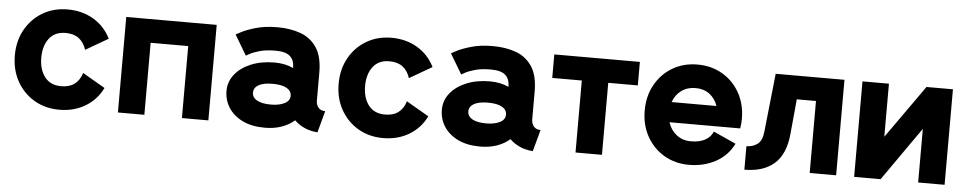

<svg xmlns="http://www.w3.org/2000/svg" viewBox="-35 -764 5119 1017"><g transform="rotate(5 2524.0 -255.0)"><path d="M174.8 -253.9Q174.8 -191.4 204.8 -151.9Q234.9 -112.3 293 -112.3Q336.9 -112.3 364 -133.1Q391.1 -153.8 402.8 -192.4L522.5 -123Q491.2 -59.1 431.2 -23.2Q371.1 12.7 293 12.7Q218.8 12.7 160.2 -21.7Q101.6 -56.2 67.9 -116.5Q34.2 -176.8 34.2 -253.9Q34.2 -331.1 67.9 -391.4Q101.6 -451.7 159.9 -486.1Q218.3 -520.5 292.5 -520.5Q370.1 -520.5 430.4 -484.6Q490.7 -448.7 522 -384.8L402.3 -315.4Q390.1 -354 363 -374.8Q335.9 -395.5 292.5 -395.5Q234.4 -395.5 204.6 -356Q174.8 -316.4 174.8 -253.9Z M604.5 -507.8H1085.4V0H944.8V-382.8H745.1V0H604.5Z M1386.2 12.7Q1316.4 12.7 1267.6 -11.2Q1218.8 -35.2 1193.1 -75.4Q1167.5 -115.7 1167.5 -164.6Q1167.5 -213.4 1198.5 -252.2Q1229.5 -291 1283.9 -313.5Q1338.4 -335.9 1408.2 -335.9Q1464.8 -335.9 1508.3 -315.4V-317.9Q1508.3 -357.4 1484.9 -378.2Q1461.4 -398.9 1407.7 -398.9Q1357.4 -398.9 1323 -388.9Q1288.6 -378.9 1271 -368.9Q1253.4 -358.9 1253.4 -358.9L1189.5 -465.8Q1189.5 -465.8 1216.3 -480.2Q1243.2 -494.6 1292.2 -509Q1341.3 -523.4 1408.2 -523.4Q1475.6 -523.4 1530 -503.9Q1584.5 -484.4 1616.7 -436.3Q1648.9 -388.2 1648.9 -302.7V-154.8Q1648.9 -132.8 1661.1 -117.7Q1673.3 -102.5 1697.8 -102.5L1666.5 12.7Q1624.5 9.3 1593.8 -5.6Q1563 -20.5 1543.5 -40.5Q1516.1 -16.1 1476.3 -1.7Q1436.5 12.7 1386.2 12.7ZM1508.3 -167.5Q1508.3 -193.8 1482.4 -208.3Q1456.5 -222.7 1408.2 -222.7Q1359.9 -222.7 1334 -208.3Q1308.1 -193.8 1308.1 -167.5Q1308.1 -141.1 1334 -126.7Q1359.9 -112.3 1408.2 -112.3Q1452.1 -112.3 1480.2 -126.7Q1508.3 -141.1 1508.3 -167.5Z M1896.5 -253.9Q1896.5 -191.4 1926.5 -151.9Q1956.5 -112.3 2014.6 -112.3Q2058.6 -112.3 2085.7 -133.1Q2112.8 -153.8 2124.5 -192.4L2244.1 -123Q2212.9 -59.1 2152.8 -23.2Q2092.8 12.7 2014.6 12.7Q1940.4 12.7 1881.8 -21.7Q1823.2 -56.2 1789.6 -116.5Q1755.9 -176.8 1755.9 -253.9Q1755.9 -331.1 1789.6 -391.4Q1823.2 -451.7 1881.6 -486.1Q1939.9 -520.5 2014.2 -520.5Q2091.8 -520.5 2152.1 -484.6Q2212.4 -448.7 2243.7 -384.8L2124 -315.4Q2111.8 -354 2084.7 -374.8Q2057.6 -395.5 2014.2 -395.5Q1956.1 -395.5 1926.3 -356Q1896.5 -316.4 1896.5 -253.9Z M2531.2 12.7Q2461.4 12.7 2412.6 -11.2Q2363.8 -35.2 2338.1 -75.4Q2312.5 -115.7 2312.5 -164.6Q2312.5 -213.4 2343.5 -252.2Q2374.5 -291 2429 -313.5Q2483.4 -335.9 2553.2 -335.9Q2609.9 -335.9 2653.3 -315.4V-317.9Q2653.3 -357.4 2629.9 -378.2Q2606.4 -398.9 2552.7 -398.9Q2502.4 -398.9 2468 -388.9Q2433.6 -378.9 2416 -368.9Q2398.4 -358.9 2398.4 -358.9L2334.5 -465.8Q2334.5 -465.8 2361.3 -480.2Q2388.2 -494.6 2437.3 -509Q2486.3 -523.4 2553.2 -523.4Q2620.6 -523.4 2675 -503.9Q2729.5 -484.4 2761.7 -436.3Q2793.9 -388.2 2793.9 -302.7V-154.8Q2793.9 -132.8 2806.2 -117.7Q2818.4 -102.5 2842.8 -102.5L2811.5 12.7Q2769.5 9.3 2738.8 -5.6Q2708 -20.5 2688.5 -40.5Q2661.1 -16.1 2621.3 -1.7Q2581.5 12.7 2531.2 12.7ZM2653.3 -167.5Q2653.3 -193.8 2627.4 -208.3Q2601.6 -222.7 2553.2 -222.7Q2504.9 -222.7 2479 -208.3Q2453.1 -193.8 2453.1 -167.5Q2453.1 -141.1 2479 -126.7Q2504.9 -112.3 2553.2 -112.3Q2597.2 -112.3 2625.2 -126.7Q2653.3 -141.1 2653.3 -167.5Z M3178.2 0H3037.6V-382.8H2880.4V-507.8H3335.4V-382.8H3178.2Z M3757.8 -174.3 3877.9 -120.1Q3845.7 -55.2 3782.7 -21.2Q3719.7 12.7 3641.6 12.7Q3567.4 12.7 3509 -21.7Q3450.7 -56.2 3417 -116.5Q3383.3 -176.8 3383.3 -253.9Q3383.3 -331.1 3417 -391.4Q3450.7 -451.7 3509 -486.1Q3567.4 -520.5 3641.6 -520.5Q3715.8 -520.5 3774.4 -486.1Q3833 -451.7 3866.5 -391.4Q3899.9 -331.1 3899.9 -253.9Q3899.9 -240.7 3898.7 -228Q3897.5 -215.3 3895.5 -203.1H3519.5Q3532.2 -162.6 3564.2 -137.5Q3596.2 -112.3 3641.6 -112.3Q3687.5 -112.3 3717.3 -129.2Q3747.1 -146 3757.8 -174.3ZM3641.6 -395.5Q3598.1 -395.5 3566.7 -372.6Q3535.2 -349.6 3521.5 -310.5H3759.8Q3746.6 -349.6 3716.1 -372.6Q3685.5 -395.5 3641.6 -395.5Z M4423.3 -507.8V0H4282.7V-382.8H4180.7L4163.1 -196.8Q4153.3 -89.8 4095.7 -38.6Q4038.1 12.7 3936.5 12.7V-112.3Q3969.7 -112.3 3994.6 -130.4Q4019.5 -148.4 4024.4 -196.8L4057.6 -507.8Z M4859.4 -507.8H5000V0H4859.4V-285.2L4659.7 0H4519V-507.8H4659.7V-225.6Z"/></g></svg>

Font: Giphurs
Style: Bold
Weight: 700
Version: Version 0.920; ttfautohint (v1.8.4.7-5d5b)